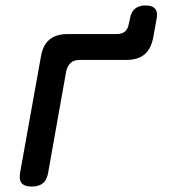

<svg xmlns="http://www.w3.org/2000/svg" viewBox="-20 -675 640 705"><path d="M96 10Q70 10 59.5 -2.5Q49 -15 54 -42L130 -466Q137 -509 161.5 -529.5Q186 -550 229 -550H409Q428 -550 439 -559.5Q450 -569 453 -588L457 -606Q461 -631 475.5 -643Q490 -655 515 -655Q539 -655 549.5 -643Q560 -631 555 -606L543 -539Q535 -496 511 -475.5Q487 -455 444 -455H273Q252 -455 240 -444.5Q228 -434 223 -413L157 -42Q153 -15 138 -2.5Q123 10 96 10Z"/></svg>

Font: Maple Mono Medium
Style: Italic
Weight: 500
Italic angle: -10°
Monospace: yes
Designer: subframe7536
Version: Version 7.000